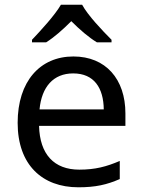

<svg xmlns="http://www.w3.org/2000/svg" viewBox="-20 -786 604 816"><path d="M329 -766H239C213 -721 153 -656 116 -617V-606H176C211 -628 247 -660 283 -696C319 -660 357 -627 392 -606H454V-617C416 -655 353 -721 329 -766ZM292 -546C150 -546 55 -440 55 -264C55 -85 160 10 313 10C386 10 434 -1 489 -25V-102C433 -78 385 -65 317 -65C210 -65 149 -130 146 -251H513V-304C513 -450 429 -546 292 -546ZM291 -474C380 -474 420 -412 421 -321H148C157 -417 207 -474 291 -474Z"/></svg>

Font: Noto Sans Bhaiksuki
Style: Regular
Weight: 400
Designer: Monotype Design Team
Foundry: Monotype Imaging Inc.
Version: Version 2.002